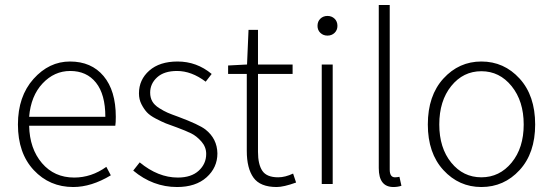

<svg xmlns="http://www.w3.org/2000/svg" viewBox="-20 -739 2221 771"><path d="M274 12Q179 12 115.5 -56Q52 -124 52 -239Q52 -352 114.5 -422Q177 -492 261 -492Q347 -492 396 -433.5Q445 -375 445 -270Q445 -246 443 -234H97Q99 -142 148.5 -84Q198 -26 278 -26Q347 -26 407 -69L425 -35Q347 12 274 12ZM97 -270H403Q403 -360 365.5 -407Q328 -454 262 -454Q198 -454 151 -404Q104 -354 97 -270Z M691 12Q594 12 515 -54L541 -87Q615 -26 694 -26Q748 -26 778 -53.5Q808 -81 808 -121Q808 -149 788.5 -171Q769 -193 747.5 -203.5Q726 -214 691 -227Q662 -237 646 -243.5Q630 -250 606 -262.5Q582 -275 570 -288Q558 -301 548 -320.5Q538 -340 538 -364Q538 -419 579.5 -455.5Q621 -492 693 -492Q770 -492 830 -442L806 -411Q749 -454 691 -454Q639 -454 611 -428.5Q583 -403 583 -367Q583 -347 591.5 -332Q600 -317 619 -305Q638 -293 653 -286.5Q668 -280 696 -270Q779 -239 805 -219Q852 -182 853 -123Q853 -66 809.5 -27Q766 12 691 12Z M1091 12Q1025 12 998 -25.5Q971 -63 971 -133V-442H896V-476L972 -480L978 -619H1016V-480H1155V-442H1016V-129Q1016 -79 1033.5 -53Q1051 -27 1097 -27Q1125 -27 1157 -42L1169 -6Q1119 12 1091 12Z M1272 0V-480H1316V0ZM1255 -635Q1255 -653 1266.5 -664Q1278 -675 1295 -675Q1312 -675 1323.5 -664Q1335 -653 1335 -635Q1335 -618 1323.5 -607Q1312 -596 1295 -596Q1278 -596 1266.5 -607Q1255 -618 1255 -635Z M1560 12Q1501 12 1501 -64V-719H1545V-58Q1545 -27 1566 -27Q1574 -27 1584 -29L1592 7Q1577 12 1560 12Z M1913 12Q1823 12 1760.5 -56Q1698 -124 1698 -239Q1698 -355 1760.5 -423.5Q1823 -492 1913 -492Q2004 -492 2066.5 -423.5Q2129 -355 2129 -239Q2129 -124 2066.5 -56Q2004 12 1913 12ZM1744 -239Q1744 -145 1792 -86Q1840 -27 1913 -27Q1986 -27 2034.5 -86Q2083 -145 2083 -239Q2083 -333 2034.5 -393Q1986 -453 1913 -453Q1840 -453 1792 -393.5Q1744 -334 1744 -239Z"/></svg>

Font: Toshiba Sans Light
Style: Regular
Weight: 300
Designer: Paul D. Hunt
Foundry: Toshiba Corporation
Version: Version 2.020;PS 2.0;hotconv 1.0.86;makeotf.lib2.5.63406